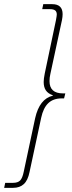

<svg xmlns="http://www.w3.org/2000/svg" viewBox="-41 -807 348 923"><path d="M-16 72H21Q45 72 56 60.5Q67 49 73 19L128 -239Q149 -332 213 -347V-349Q190 -357 179.5 -372.5Q169 -388 169 -413Q169 -428 174 -453L228 -710Q232 -732 232 -737Q232 -751 224 -757Q216 -763 199 -763H162L167 -787H210Q260 -787 260 -739Q260 -726 257 -711L201 -451Q197 -434 197 -417Q197 -358 262 -358H273L267 -334H256Q215 -334 191 -311Q167 -288 157 -241L101 20Q93 60 73.5 78Q54 96 22 96H-21Z"/></svg>

Font: Prompt Thin
Style: Italic
Weight: 250
Italic angle: -12°
Designer: Katatrad Team
Foundry: CadsonDemak
Version: Version 1.001